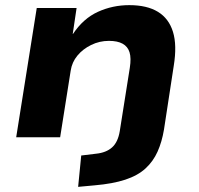

<svg xmlns="http://www.w3.org/2000/svg" viewBox="-20 -534 774 747"><path d="M284 193 296 71 354 64Q393 60 416 39.5Q439 19 446 -24L485 -270Q491 -308 484 -330.5Q477 -353 457 -364Q437 -375 404 -375Q367 -375 334.5 -359Q302 -343 281 -317.5Q260 -292 255 -259L214 0H43L123 -503H278L263 -402H264Q304 -462 361 -488Q418 -514 483 -514Q552 -514 594.5 -488Q637 -462 653 -410Q669 -358 656 -278L618 -30Q610 18 593 56Q576 94 546 121.5Q516 149 467.5 165Q419 181 349 187Z"/></svg>

Font: Nunito Sans 7pt SemiExpanded ExtraBold
Style: Italic
Weight: 800
Width: 6
Italic angle: -9°
Designer: Vernon Adams
Foundry: Vernon Adams
Version: Version 3.101;gftools[0.9.27]